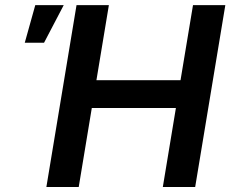

<svg xmlns="http://www.w3.org/2000/svg" viewBox="-20 -748 921 768"><path d="M165.5 0 286.1 -727.5H415.5L365.7 -427.2H702.1L752 -727.5H881.3L760.7 0H631.3L683.6 -315.9H347.2L294.9 0ZM79.1 -577.1 121.1 -727.5H234.9L156.2 -577.1Z"/></svg>

Font: Inter 28pt SemiBold
Style: Italic
Weight: 600
Italic angle: -9.3988°
Designer: Rasmus Andersson
Foundry: rsms
Version: Version 4.001;git-66647c0bb